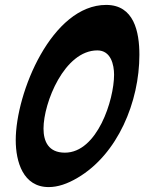

<svg xmlns="http://www.w3.org/2000/svg" viewBox="-20 -758 587 781"><path d="M547 -535C547 -629 525 -738 412 -738C191 -738 44 -381 44 -188C44 -100 74 3 178 3C215 3 254 -10 296 -35C459 -131 547 -344 547 -535ZM244 -137C177 -137 157 -183 157 -235C157 -340 242 -553 376 -553C431 -553 444 -495 444 -454C444 -352 376 -137 244 -137Z"/></svg>

Font: Bangerz
Style: Regular
Weight: 400
Designer: vernon adams
Foundry: Vernon Adams
Version: Version 2.10;December 28, 2023;FontCreator 13.0.0.2683 64-bi